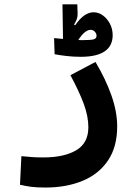

<svg xmlns="http://www.w3.org/2000/svg" viewBox="-20 -612 626 872"><path d="M186.5 239.7Q147.5 239.7 122.8 236.6Q98.1 233.4 70.8 227.1L77.1 97.2Q105 99.6 124.5 101.3Q144 103 176.8 103Q270.5 103 325.9 70.6Q381.3 38.1 381.3 -34.2Q381.3 -83.5 360.6 -139.9Q339.8 -196.3 299.8 -270.5L413.6 -330.6Q460.4 -252 486.3 -178Q512.2 -104 512.2 -38.1Q512.2 55.2 470.5 116.9Q428.7 178.7 355.2 209.2Q281.7 239.7 186.5 239.7ZM346.7 -354Q313 -354 282 -357.7Q251 -361.3 228 -365.7L225.6 -439Q238.8 -438 262.9 -435.5Q287.1 -433.1 311.8 -431.4Q336.4 -429.7 351.1 -429.7Q392.1 -429.7 405.3 -433.3Q418.5 -437 418.5 -449.7Q418.5 -459 410.9 -467.8Q403.3 -476.6 390.6 -476.6Q377 -476.6 359.6 -460.7Q342.3 -444.8 316.4 -398.4L268.6 -407.2Q298.8 -470.2 333.3 -513.2Q367.7 -556.2 405.3 -556.2Q427.7 -556.2 447.3 -542Q466.8 -527.8 479.2 -504.2Q491.7 -480.5 491.7 -452.1Q491.7 -403.8 455.6 -378.9Q419.4 -354 346.7 -354ZM266.6 -409.7 263.7 -592.3H331.1L332.5 -551.3Q333 -536.6 328.9 -525.4Q324.7 -514.2 316.4 -500.5L330.1 -491.2L331.5 -434.6Z"/></svg>

Font: Cascadia Code
Style: Regular
Weight: 400
Monospace: yes
Designer: Aaron Bell
Foundry: Saja Typeworks
Version: Version 2106.017